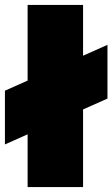

<svg xmlns="http://www.w3.org/2000/svg" viewBox="-77 -759 456 779"><path d="M359 -359 260 -315V0H35V-214L-57 -173V-391L35 -432V-739H260V-533L359 -577Z"/></svg>

Font: Prompt Black
Style: Regular
Weight: 900
Designer: Katatrad Team
Foundry: CadsonDemak
Version: Version 1.000